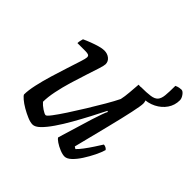

<svg xmlns="http://www.w3.org/2000/svg" viewBox="-162 -780 930 930"><g transform="rotate(45 302.5 -315.0)"><path d="M464 -468Q455 -468 444 -470.5Q433 -473 424 -477L425 -500Q466 -500 490 -503.5Q514 -507 524.5 -519Q535 -531 537.5 -555.5Q540 -580 540 -622Q551 -627 559.5 -628.5Q568 -630 574 -630Q584 -630 594.5 -615.5Q605 -601 605 -588Q605 -554 586.5 -527Q568 -500 536.5 -484Q505 -468 464 -468ZM183 0Q168 0 146.5 -9Q125 -18 103.5 -30.5Q82 -43 67.5 -55.5Q53 -68 51 -74Q51 -102 60 -143Q69 -184 82.5 -228.5Q96 -273 109 -313Q122 -353 131 -381Q140 -409 140 -417Q140 -427 133 -430Q126 -433 114 -433H58Q58 -442 60.5 -451.5Q63 -461 64 -465Q81 -473 102 -481Q123 -489 142.5 -494.5Q162 -500 176 -500Q197 -500 212 -488Q227 -476 227 -457Q227 -448 218.5 -421Q210 -394 197 -355Q184 -316 171 -272.5Q158 -229 149.5 -187.5Q141 -146 141 -114Q152 -101 170 -89Q188 -77 196 -77Q202 -77 219.5 -100Q237 -123 261.5 -160.5Q286 -198 312.5 -241Q339 -284 362 -323.5Q385 -363 398 -390Q403 -412 405.5 -443.5Q408 -475 410 -500Q436 -500 454 -495Q472 -490 481.5 -479Q491 -468 491 -451Q491 -436 480 -384.5Q469 -333 449 -253Q429 -173 403 -70L414 -63Q425 -73 440.5 -93.5Q456 -114 471 -137Q486 -160 496 -176Q504 -176 511 -172Q518 -168 521 -163Q515 -142 501.5 -114.5Q488 -87 471 -60.5Q454 -34 436 -17Q418 0 402 0Q388 0 368.5 -8Q349 -16 333.5 -26.5Q318 -37 315 -44L369 -222Q378 -249 385.5 -271Q393 -293 398 -301L393 -304Q376 -270 354.5 -229Q333 -188 310 -147.5Q287 -107 264 -73.5Q241 -40 220.5 -20Q200 0 183 0Z"/></g></svg>

Font: Texturina Medium 12pt
Style: Italic
Weight: 400
Italic angle: -11°
Version: Version 1.002